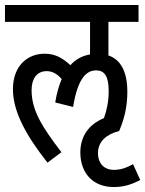

<svg xmlns="http://www.w3.org/2000/svg" viewBox="-20 -642 584 772"><path d="M303 -29C303 52 352 110 437 110C483 110 511 98 544 82L515 18C489 32 468 41 436 41C406 41 374 22 374 -27C374 -74 410 -103 459 -115C479 -162 492 -211 492 -273C492 -360 461 -404 416 -419V-554H537V-622H0V-554H342V-423C311 -418 285 -404 263 -380C230 -410 201 -426 159 -426C92 -426 32 -379 32 -283C32 -188 92 -88 171 12L227 -30C149 -132 107 -198 107 -280C107 -324 127 -356 168 -356C192 -356 212 -343 228 -324C217 -298 208 -267 202 -230L274 -212C294 -337 333 -359 367 -359C397 -359 417 -340 417 -276C417 -233 409 -198 398 -167C337 -142 303 -94 303 -29Z"/></svg>

Font: Noto Sans Devanagari UI ExtraCondensed
Style: Regular
Weight: 400
Width: 2
Designer: Jelle Bosma - Monotype Design Team
Foundry: Monotype Imaging Inc.
Version: Version 2.003